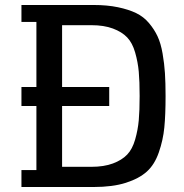

<svg xmlns="http://www.w3.org/2000/svg" viewBox="-20 -750 736 770"><path d="M66 -662H126V-401H66V-325H126V-68H66V0H355Q432 0 485 -17Q538 -34 569 -62Q600 -90 617 -139Q634 -188 639 -238.5Q644 -289 644 -365Q644 -418 641.5 -456.5Q639 -495 632 -535.5Q625 -576 612 -604Q599 -632 577.5 -657.5Q556 -683 526 -697.5Q496 -712 453 -721Q410 -730 355 -730H66ZM346 -649Q397 -649 433 -635.5Q469 -622 490 -600Q511 -578 522 -539.5Q533 -501 536.5 -462.5Q540 -424 540 -365Q540 -306 536.5 -267.5Q533 -229 522 -190.5Q511 -152 490 -130Q469 -108 433 -94.5Q397 -81 346 -81H229V-325H418V-401H229V-649Z"/></svg>

Font: Glegoo
Style: Bold
Weight: 700
Version: Version 2.0.1; ttfautohint (v0.9) -r 48 -G 60